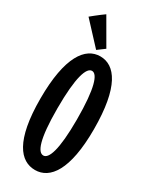

<svg xmlns="http://www.w3.org/2000/svg" viewBox="-239 -991 860 1067"><g transform="rotate(30 191.5 -457.0)"><path d="M363 -342C363 -615 287 -712 192 -712C97 -712 20 -612 20 -342C20 -73 97 17 192 17C287 17 363 -80 363 -342ZM254 -342C254 -146 226 -76 192 -76C157 -76 129 -141 129 -342C129 -544 157 -619 192 -619C226 -619 254 -546 254 -342ZM103 -931C70 -908 24 -870 24 -870L153 -731L199 -765Z"/></g></svg>

Font: Mouse Memoirs
Style: Regular
Weight: 400
Designer: Astigmatic (AOETI)
Foundry: Astigmatic (AOETI)
Version: Version 1.000